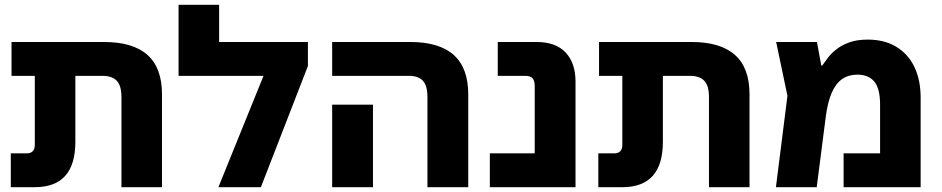

<svg xmlns="http://www.w3.org/2000/svg" viewBox="-20 -780 3927 800"><path d="M486 0V-376Q486 -423 466.5 -443.5Q447 -464 407 -464H28V-605H414Q534 -605 594.5 -551Q655 -497 655 -387V0ZM25 0V-141H92Q107 -141 116 -149.5Q125 -158 125 -176V-565H294V-189Q294 -95 252 -47.5Q210 0 124 0Z M893 -605H1263V-505L1067 0H890L1078 -464H724V-760H893Z M1761 0V-376Q1761 -423 1742 -443.5Q1723 -464 1683 -464H1364V-605H1690Q1810 -605 1870.5 -551Q1931 -497 1931 -387V0ZM1364 0V-344H1534V0Z M2021 0V-141H2208V-421Q2208 -443 2199.5 -453.5Q2191 -464 2168 -464H2054V-605H2216Q2296 -605 2337 -561Q2378 -517 2378 -440V0Z M2934 0V-376Q2934 -423 2914.5 -443.5Q2895 -464 2855 -464H2476V-605H2862Q2982 -605 3042.5 -551Q3103 -497 3103 -387V0ZM2473 0V-141H2540Q2555 -141 2564 -149.5Q2573 -158 2573 -176V-565H2742V-189Q2742 -95 2700 -47.5Q2658 0 2572 0Z M3596 -615Q3665 -615 3714.5 -585Q3764 -555 3790 -501Q3816 -447 3816 -373V0H3495V-141H3647V-344Q3647 -411 3623 -440Q3599 -469 3552 -469Q3516 -469 3489.5 -451Q3463 -433 3446 -394.5Q3429 -356 3421 -296L3383 0H3213L3261 -381L3214 -605H3384L3402 -507H3406Q3415 -520 3429 -538.5Q3443 -557 3465 -574.5Q3487 -592 3519 -603.5Q3551 -615 3596 -615Z"/></svg>

Font: Noto Sans Hebrew ExtraBold
Style: Regular
Weight: 800
Designer: Monotype Design Team
Foundry: Monotype Imaging Inc.
Version: Version 2.003